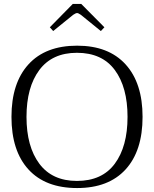

<svg xmlns="http://www.w3.org/2000/svg" viewBox="-20 -941 779 971"><path d="M232 -803 348 -921H391L508 -803L490 -784L389 -866Q376 -875 370 -875Q363 -875 350 -866L249 -784ZM38 -350Q38 -521 124 -615.5Q210 -710 370 -710Q529 -710 615 -615.5Q701 -521 701 -350Q701 -178 615 -84Q529 10 370 10Q210 10 124 -84Q38 -178 38 -350ZM625 -350Q625 -500 560.5 -587Q496 -674 369 -674Q244 -674 179 -587Q114 -500 114 -350Q114 -200 179 -113Q244 -26 369 -26Q496 -26 560.5 -113Q625 -200 625 -350Z"/></svg>

Font: Taviraj Light
Style: Regular
Weight: 300
Designer: Katatrad Team
Foundry: CadsonDemak
Version: Version 1.001